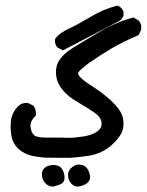

<svg xmlns="http://www.w3.org/2000/svg" viewBox="-20 -395 540 707"><path d="M171.9 292Q155.3 290.5 144 276.4Q133.8 263.2 134.3 245.1Q134.3 242.2 135 239Q135.7 235.8 137 233.2Q138.2 230.5 139.9 228Q141.6 225.6 144 223.6Q146.5 221.7 148.9 220Q151.4 218.3 154.8 216.8Q170.9 210.4 189 213.9Q196.3 215.3 201.9 220Q207.5 224.6 210.9 231.2Q214.4 237.8 216.3 246.1Q222.2 275.4 203.1 283.2Q190.4 288.6 174.8 292H173.3ZM266.6 292Q251 292 240.2 278.3Q230.5 266.1 230.5 249.5Q230.5 245.1 231.7 240.7Q232.9 236.3 235.1 232.4Q237.3 228.5 240.2 225.3Q243.2 222.2 247.1 219.2Q263.7 207 283.7 212.9Q291 214.8 296.6 220.2Q302.2 225.6 305.4 232.9Q308.6 240.2 311 249.5Q314.5 267.1 302.5 277.8Q290.5 288.6 268.1 292H267.1ZM145.5 185.5Q119.6 183.6 95.2 178.2Q82 174.8 70.3 168.7Q58.6 162.6 48.3 153.8Q42 147.5 36.6 140.1Q31.2 132.8 27.8 124.8Q24.4 116.7 22.5 107.4Q20 94.2 19.3 80.3Q18.6 66.4 20 51.8Q22.9 20 47.9 -4.9V-5.4H48.3Q63.5 -18.1 82.5 -15.6L84 -15.1L85 -14.6L99.6 -7.8L102.1 -6.8L103.5 -4.9Q113.3 7.8 112.3 26.9L111.8 30.8L109.4 33.2Q89.4 53.2 92.8 74.2Q93.3 79.1 94.5 83Q95.7 86.9 96.9 90.1Q98.1 93.3 99.9 95.9Q101.6 98.6 103.3 100.6Q105 102.5 106.9 104Q119.1 112.3 161.1 111.8Q206.1 111.3 226.6 112.3Q235.8 112.8 250.2 111.8Q264.6 110.8 283.2 107.9Q295.4 106.4 305.9 103.5Q316.4 100.6 324.5 96.9Q332.5 93.3 338.9 88.4Q356 75.7 354 57.1Q352.1 37.6 332 22.9Q320.8 14.6 304.7 4.4Q288.6 -5.9 267.6 -18.1Q223.6 -43.5 202.6 -74.7Q181.2 -106.9 187.5 -146Q194.3 -185.5 250 -219.7Q301.8 -251.5 351.6 -280.8Q358.9 -285.2 366.5 -289.3Q374 -293.5 381.8 -297.1Q389.6 -300.8 397.7 -304.4Q405.8 -308.1 414.1 -311.5Q422.4 -314.9 431.2 -318.1Q439.9 -321.3 449 -324.2Q458 -327.1 466.8 -329.6L471.2 -331.1L474.6 -328.6L488.3 -320.8L489.7 -320.3L490.7 -318.8Q494.6 -314.9 497.1 -309.6Q499.5 -304.2 500 -298.6Q500.5 -293 500 -286.6L499.5 -285.2L499 -284.2L492.2 -269.5L490.7 -266.1L487.3 -264.6Q433.1 -241.2 390.1 -216.3Q347.2 -190.9 310.5 -165Q301.8 -158.7 294.2 -152.8Q286.6 -147 281.5 -142.3Q276.4 -137.7 273.2 -134.3Q270 -130.9 268.6 -128.9Q265.1 -122.6 273.9 -112.3Q286.6 -98.1 322.3 -75.7Q359.4 -51.8 389.6 -23.9Q420.4 5.4 429.2 27.8Q438 50.8 433.1 78.1Q427.7 105.5 391.6 138.7Q374 154.8 352.3 164.8Q330.6 174.8 305.7 178.7Q281.7 182.1 265.1 183.8Q248.5 185.5 238.8 186Q219.7 186.5 146.5 185.5H146ZM207.5 -211.9 192.9 -219.7 190.9 -220.7 189.5 -222.7Q181.2 -233.4 182.6 -249L183.1 -251.5L184.6 -253.9Q198.7 -273.4 234.9 -290Q268.1 -305.7 312 -332Q357.4 -359.9 408.7 -373.5L411.6 -374.5L414.6 -373.5Q421.4 -370.6 426.3 -365.7Q431.2 -360.8 434.1 -354L434.6 -352.5V-350.6V-338.9V-336.9L434.1 -335.4Q432.6 -332 430.4 -328.6Q428.2 -325.2 425.5 -322.8Q422.9 -320.3 419.9 -318.1Q417 -315.9 413.1 -314.5Q388.2 -301.8 363.8 -289.1Q339.4 -276.4 314.9 -263.2Q266.1 -237.3 216.3 -211.9L211.9 -209.5Z"/></svg>

Font: NaikaiFont
Style: Bold
Weight: 700
Version: Version 1.89